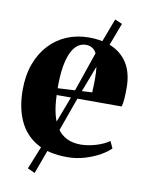

<svg xmlns="http://www.w3.org/2000/svg" viewBox="-83 -688 652 854"><g transform="rotate(10 243.0 -261.0)"><path d="M263 11.5Q178.5 11.5 124 -20.5Q69.5 -52.5 43 -111.2Q16.5 -170 16.5 -249.5Q16.5 -315 35.5 -366.8Q54.5 -418.5 88.5 -455Q122.5 -491.5 168 -510.5Q213.5 -529.5 267.5 -529.5Q362 -529.5 415.5 -481.5Q469 -433.5 470.5 -342.5Q470.5 -309.5 468.8 -287.2Q467 -265 463 -252.5H169.5Q171 -203 180.2 -165.8Q189.5 -128.5 207 -103.8Q224.5 -79 250.8 -66.5Q277 -54 312 -54Q345 -54 382 -65.2Q419 -76.5 440.5 -93L455 -61.5Q440 -45.5 410.2 -28.5Q380.5 -11.5 342.2 0Q304 11.5 263 11.5ZM168.5 -283 323 -291.5Q324 -306 324.2 -319.5Q324.5 -333 325 -347.5Q325 -419.5 311 -457.2Q297 -495 259 -495Q239 -495 222.2 -482.8Q205.5 -470.5 193.2 -444.5Q181 -418.5 174.5 -378.5Q168 -338.5 168.5 -283ZM133 106 100 91 157.5 -51.5 238.5 -264.5 325 -516 367.5 -628.5 400.5 -614.5 359 -504.5 265 -258 187.5 -42Z"/></g></svg>

Font: Merriweather 120pt
Style: Bold
Weight: 700
Designer: Eben Sorkin
Foundry: Eben Sorkin
Version: Version 2.100